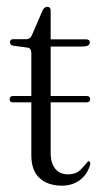

<svg xmlns="http://www.w3.org/2000/svg" viewBox="-20 -546 303 576"><path d="M9 -248Q9 -258 19 -258H74V-386.5Q74 -401 63.5 -403L19 -409Q10 -411 10 -419.5Q10 -428.5 20 -428.5H58.5Q72 -428.5 77 -443.5L107.5 -514Q113 -525.5 121.5 -525.5Q132 -525.5 132 -514V-428H237.5Q249.5 -428 249.5 -419Q249.5 -406.5 228 -406.5H132V-258H240Q250.5 -258 250.5 -248.5Q250.5 -239 240 -239H132V-88Q132 -56 146 -39.5Q160 -23 184 -23Q208 -23 221.8 -37Q235.5 -51 244 -62Q248 -63 250 -59.5Q252 -56 250 -50Q241 -21.5 218.8 -5.2Q196.5 11 165.5 11Q124 11 99 -11.5Q74 -34 74 -80V-239H19Q9 -239 9 -248Z"/></svg>

Font: Fraunces 144pt Soft Light
Style: Regular
Weight: 300
Version: Version 1.000;[0bf87f6ff]